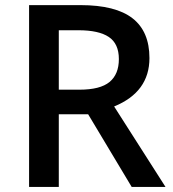

<svg xmlns="http://www.w3.org/2000/svg" viewBox="-20 -734 679 754"><path d="M210.9 -381.8H292Q373.5 -381.8 410.2 -412.1Q446.8 -442.4 446.8 -502Q446.8 -562.5 407.2 -588.9Q367.7 -615.2 288.1 -615.2H210.9ZM210.9 -285.2V0H94.2V-713.9H295.9Q434.1 -713.9 500.5 -662.1Q566.9 -610.4 566.9 -505.9Q566.9 -372.6 428.2 -315.9L629.9 0H497.1L326.2 -285.2Z"/></svg>

Font: f2_46825          
Style: Regular
Weight: 600
Foundry: Ascender Corporation
Version: Version 1.10